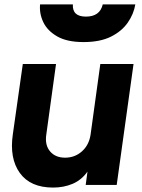

<svg xmlns="http://www.w3.org/2000/svg" viewBox="-20 -835 640 867"><path d="M220 12Q117 12 69.5 -54Q22 -120 38 -229L83 -546H233L189 -227Q182 -180 206 -151.5Q230 -123 274 -123Q318 -123 350 -151.5Q382 -180 389 -227L433 -546H583L507 0H367L375 -60Q348 -22 308 -5Q268 12 220 12ZM357 -645Q283 -645 238.5 -670.5Q194 -696 175.5 -735Q157 -774 161 -815H309Q306 -760 368 -760Q431 -760 444 -815H591Q584 -772 557 -733Q530 -694 481 -669.5Q432 -645 357 -645Z"/></svg>

Font: Plus Jakarta Sans ExtraBold
Style: Italic
Weight: 800
Italic angle: -8°
Designer: Gumpita Rahayu
Foundry: Tokotype
Version: Version 2.071; ttfautohint (v1.8.4.7-5d5b);gftools[0.9.29]